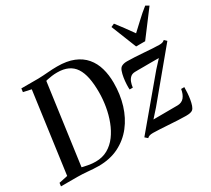

<svg xmlns="http://www.w3.org/2000/svg" viewBox="-166 -1080 1495 1363"><g transform="rotate(-30 581.0 -399.0)"><path d="M92 -743H231Q272 -744 311.8 -747.5Q351.5 -751 389.5 -751Q469 -751 524.2 -728.5Q579.5 -706 614 -665.2Q648.5 -624.5 664.2 -569.5Q680 -514.5 680 -449.5Q680 -355 654.8 -272.2Q629.5 -189.5 580 -126.2Q530.5 -63 458.5 -27Q386.5 9 293 9Q270 9 248.8 7.5Q227.5 6 206.8 4.2Q186 2.5 165.2 1.2Q144.5 0 122 0H-12L-8.5 -27L63 -42L153 -700.5L88.5 -714.5ZM178.5 -18 156.5 -51Q175 -46 196.2 -41Q217.5 -36 241 -32.2Q264.5 -28.5 291 -28.5Q346 -28.5 389.2 -53Q432.5 -77.5 463.8 -119.8Q495 -162 515.5 -215.8Q536 -269.5 546 -328.5Q556 -387.5 556 -445Q556 -512.5 545.8 -563Q535.5 -613.5 513.5 -647Q491.5 -680.5 455.5 -697.2Q419.5 -714 368 -714Q345 -714 324 -711.2Q303 -708.5 285.8 -704.5Q268.5 -700.5 257.5 -697L275.5 -724.5ZM1045 -441.5Q1033 -441.5 1012.5 -441.8Q992 -442 967.8 -441.8Q943.5 -441.5 919.8 -441.5Q896 -441.5 877.2 -441.5Q858.5 -441.5 848.5 -441Q825.5 -440.5 811.2 -427.2Q797 -414 789.8 -394Q782.5 -374 780 -352H754Q752.5 -369 753.8 -394.8Q755 -420.5 759.2 -447.5Q763.5 -474.5 771.2 -495.8Q779 -517 791.5 -524Q797 -527.5 808 -531Q819 -534.5 837.5 -534.5Q865.5 -534.5 901 -532.5Q936.5 -530.5 973 -527.8Q1009.5 -525 1042 -523Q1074.5 -521 1095.5 -521Q1110 -521 1119.8 -523.8Q1129.5 -526.5 1139.5 -535L1158.5 -517L852.5 -148.5L794 -83Q813 -83 840.8 -83.2Q868.5 -83.5 898.2 -83.5Q928 -83.5 953.2 -83.8Q978.5 -84 993.5 -84Q1027.5 -85 1046.8 -108.5Q1066 -132 1072.5 -172.5H1098.5Q1098.5 -151 1096.8 -125.2Q1095 -99.5 1090.8 -74.2Q1086.5 -49 1079.8 -29.5Q1073 -10 1062.5 -1.5Q1056 4 1043 7.2Q1030 10.5 1008 10.5Q979 10.5 941.5 8.5Q904 6.5 865.5 4Q827 1.5 794.5 -0.2Q762 -2 742 -2Q726.5 -2 715.5 1.2Q704.5 4.5 695.5 13L674.5 -5.5L989 -380.5ZM946.5 -593.5 864 -800.5 891 -812.5Q915 -782 940.8 -747Q966.5 -712 993 -674.5Q1030.5 -708.5 1067 -743.2Q1103.5 -778 1147.5 -812.5L1174 -797L1020.5 -593.5Z"/></g></svg>

Font: Merriweather 96pt Medium
Style: Italic
Weight: 500
Italic angle: -7.8°
Version: Version 2.101